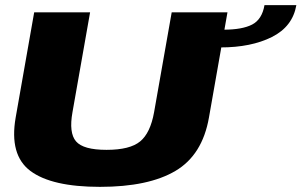

<svg xmlns="http://www.w3.org/2000/svg" viewBox="-20 -723 1173 747"><path d="M369 4Q181 4 98.2 -58Q15.5 -120 41 -266L113 -675H330.5L262 -286.5Q247.5 -206 275.8 -173Q304 -140 394.5 -140Q485.5 -140 525.2 -172.8Q565 -205.5 579.5 -286.5L648 -675H865L793 -266Q767.5 -120 662.5 -58Q557.5 4 369 4ZM849.5 -607.5Q922.5 -607.5 961 -627.5Q999.5 -647.5 1009 -703H1133Q1118.5 -619.5 1037.8 -579Q957 -538.5 837.5 -538.5Z"/></svg>

Font: Anybody ExtraExpanded ExtraBold
Style: Italic
Weight: 800
Width: 8
Italic angle: -10°
Designer: Tyler Finck
Foundry: Etcetera Type Company
Version: Version 1.010; ttfautohint (v1.8.3) -l 8 -r 50 -G 200 -x 14 